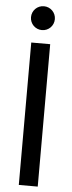

<svg xmlns="http://www.w3.org/2000/svg" viewBox="-62 -979 381 1010"><g transform="rotate(5 128.0 -474.0)"><path d="M78 0H178V-752H78ZM65 -885C65 -850 93 -822 128 -822C163 -822 191 -850 191 -885C191 -920 163 -948 128 -948C93 -948 65 -920 65 -885Z"/></g></svg>

Font: Hibana 45 SubMedium
Style: Regular
Weight: 500
Width: 6
Designer: pygmalion
Foundry: ybstudio
Version: Version 2021.007;FEAKit 1.0